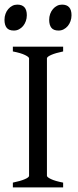

<svg xmlns="http://www.w3.org/2000/svg" viewBox="-22 -819 340 839"><path d="M34.2 0V-21Q67.4 -27.8 86.2 -35.9Q105 -43.9 105 -50.8V-564Q105 -569.8 87.2 -578.6Q69.3 -587.4 34.2 -594.2V-615.2H253.9V-594.2Q220.7 -587.4 201.9 -579.1Q183.1 -570.8 183.1 -564V-50.8Q183.1 -44.9 200.9 -36.4Q218.8 -27.8 253.9 -21V0ZM290.5 -752.4Q290.5 -738.8 286.1 -726.6Q281.7 -714.4 274.2 -705.3Q266.6 -696.3 256.3 -690.9Q246.1 -685.5 233.9 -685.5Q211.9 -685.5 202.4 -697.8Q192.9 -710 192.9 -732.4Q192.9 -746.1 197.3 -758.3Q201.7 -770.5 209.5 -779.5Q217.3 -788.6 227.3 -793.7Q237.3 -798.8 249 -798.8Q290.5 -798.8 290.5 -752.4ZM95.2 -752.4Q95.2 -738.8 90.8 -726.6Q86.4 -714.4 78.9 -705.3Q71.3 -696.3 61 -690.9Q50.8 -685.5 38.6 -685.5Q16.6 -685.5 7.1 -697.8Q-2.4 -710 -2.4 -732.4Q-2.4 -746.1 2 -758.3Q6.3 -770.5 14.2 -779.5Q22 -788.6 32 -793.7Q42 -798.8 53.7 -798.8Q95.2 -798.8 95.2 -752.4Z"/></svg>

Font: Gentium Kaktovik
Style: Regular
Weight: 400
Designer: J. Victor Gaultney and Annie Olsen
Foundry: SIL International
Version: Version 1.102; 2013; Maintenance release